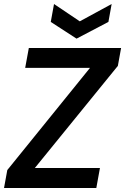

<svg xmlns="http://www.w3.org/2000/svg" viewBox="-22 -933 621 953"><path d="M579.1 -694.8 563 -606 150.9 -99.1H474.1L456.1 0H-2L14.2 -88.9L424.8 -596.2H103L121.1 -694.8ZM374 -827.1 532.2 -913.1 516.1 -824.2 357.9 -741.2 230 -824.2 246.1 -913.1Z"/></svg>

Font: SVN-Poppins Medium
Style: Italic
Weight: 500
Italic angle: -10°
Designer: Ninad Kale (Devanagari), Jonny Pinhorn (Latin)
Foundry: Indian Type Foundry
Version: Version 3.002 2017